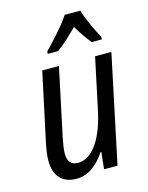

<svg xmlns="http://www.w3.org/2000/svg" viewBox="-117 -839 713 923"><g transform="rotate(-15 239.5 -378.0)"><path d="M169 -606H221C252 -629 288 -661 324 -698C346 -662 369 -629 388 -606H438L439 -618C419 -655 386 -722 374 -766H296C267 -720 209 -658 170 -618ZM149 10C212 10 259 -34 292 -84H296L287 0H354L467 -536H386L331 -277C299 -129 237 -62 176 -62C139 -62 124 -84 124 -121C124 -141 128 -166 134 -196L206 -536H123L50 -195C44 -166 39 -135 39 -107C39 -31 80 10 149 10Z"/></g></svg>

Font: Noto Sans Display SemiCondensed
Style: Italic
Weight: 400
Width: 4
Italic angle: -12°
Designer: Monotype Design Team
Foundry: Monotype Imaging Inc.
Version: Version 1.900